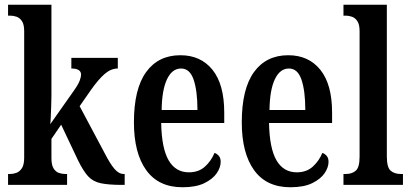

<svg xmlns="http://www.w3.org/2000/svg" viewBox="-20 -780 1733 810"><path d="M14 0V-46H23Q36 -46 49.5 -51Q63 -56 72.5 -70.5Q82 -85 82 -115V-649Q82 -677 72.5 -691Q63 -705 49.5 -709.5Q36 -714 23 -714H14V-760H197V-376Q197 -359 196 -332Q195 -305 194 -282.5Q193 -260 192 -256L292 -398Q311 -425 316.5 -440.5Q322 -456 322 -465Q322 -491 281 -491V-536H477V-491Q448 -491 421.5 -468Q395 -445 364 -401L316 -332L423 -131Q444 -90 462.5 -68Q481 -46 502 -46H506V0H494Q438 0 405 -7Q372 -14 351.5 -36.5Q331 -59 309 -104L238 -254L197 -194V-113Q197 -84 206 -69.5Q215 -55 228.5 -50.5Q242 -46 255 -46H263V0Z M750 10Q649 10 597 -62Q545 -134 545 -264Q545 -405 596.5 -476Q648 -547 741 -547Q827 -547 876.5 -485.5Q926 -424 926 -305V-261H660Q662 -154 691.5 -103.5Q721 -53 777 -53Q818 -53 844.5 -77Q871 -101 885 -135Q896 -131 903.5 -122Q911 -113 911 -97Q911 -74 894.5 -49.5Q878 -25 842.5 -7.5Q807 10 750 10ZM813 -316Q813 -396 797 -443.5Q781 -491 744 -491Q706 -491 684.5 -445.5Q663 -400 662 -316Z M1205 10Q1104 10 1052 -62Q1000 -134 1000 -264Q1000 -405 1051.5 -476Q1103 -547 1196 -547Q1282 -547 1331.5 -485.5Q1381 -424 1381 -305V-261H1115Q1117 -154 1146.5 -103.5Q1176 -53 1232 -53Q1273 -53 1299.5 -77Q1326 -101 1340 -135Q1351 -131 1358.5 -122Q1366 -113 1366 -97Q1366 -74 1349.5 -49.5Q1333 -25 1297.5 -7.5Q1262 10 1205 10ZM1268 -316Q1268 -396 1252 -443.5Q1236 -491 1199 -491Q1161 -491 1139.5 -445.5Q1118 -400 1117 -316Z M1429 0V-46H1439Q1465 -46 1481 -60Q1497 -74 1497 -119V-649Q1497 -677 1487.5 -691Q1478 -705 1464.5 -709.5Q1451 -714 1439 -714H1429V-760H1612V-119Q1612 -74 1628 -60Q1644 -46 1671 -46H1680V0Z"/></svg>

Font: Noto Serif Ethiopic ExtraCondensed SemiBold
Style: Regular
Weight: 600
Width: 2
Designer: Monotype Design Team
Foundry: Monotype Imaging Inc.
Version: Version 2.102; ttfautohint (v1.8.4.7-5d5b)